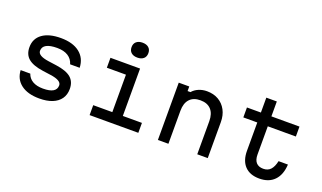

<svg xmlns="http://www.w3.org/2000/svg" viewBox="-83 -1361 3166 1889"><g transform="rotate(20 1500.0 -416.0)"><path d="M217 -184Q232 -138 274.5 -113Q317 -88 384 -88Q454 -88 489 -109Q524 -130 524 -172Q524 -198 495.5 -215Q467 -232 410 -240L324 -252Q218 -267 169 -308.5Q120 -350 120 -426Q120 -516 189 -566Q258 -616 382 -616Q507 -616 578.5 -560Q650 -504 654 -404H554Q539 -456 495 -484Q451 -512 380 -512Q306 -512 268 -491Q230 -470 230 -428Q230 -402 258.5 -385Q287 -368 344 -360L430 -348Q537 -333 585.5 -291.5Q634 -250 634 -174Q634 -114 604 -71.5Q574 -29 518 -6.5Q462 16 382 16Q261 16 191 -37Q121 -90 116 -184Z M905 -600H1215V-104H1415V0H905V-104H1105V-496H905ZM1152 -692Q1111 -692 1087.5 -712.5Q1064 -733 1064 -770Q1064 -807 1087.5 -827.5Q1111 -848 1152 -848Q1193 -848 1216.5 -827.5Q1240 -807 1240 -770Q1240 -733 1216.5 -712.5Q1193 -692 1152 -692Z M1620 0V-600H1730V-552H1760Q1785 -582 1825 -599Q1865 -616 1911 -616Q1981 -616 2032.5 -586Q2084 -556 2113 -502Q2142 -448 2142 -376V0H2032V-346Q2032 -425 1993 -467.5Q1954 -510 1881 -510Q1808 -510 1769 -467.5Q1730 -425 1730 -346V0Z M2590 -756V-600H2884V-496H2590V-200Q2590 -145 2615.5 -116.5Q2641 -88 2690 -88Q2738 -88 2766 -118.5Q2794 -149 2807 -210H2905Q2899 -101 2842 -42.5Q2785 16 2686 16Q2587 16 2533.5 -40.5Q2480 -97 2480 -200V-496H2334V-600H2480V-756Z"/></g></svg>

Font: Martian Mono SemiExpanded
Style: Regular
Weight: 400
Width: 6
Monospace: yes
Designer: Roman Shamin
Foundry: Evil Martians
Version: Version 1.000